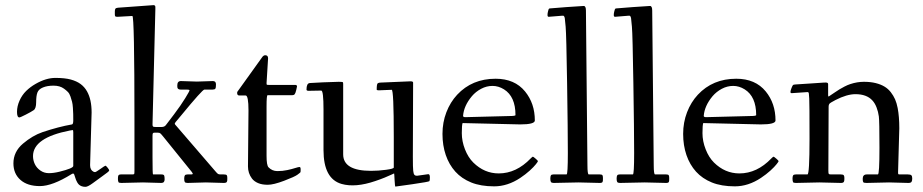

<svg xmlns="http://www.w3.org/2000/svg" viewBox="-20 -704 3577 744"><path d="M335 -268.1 329.1 -64Q329.1 -44.9 342.8 -38.3Q345.5 -37.1 348.6 -37.1Q351.8 -37.1 369.3 -49.6Q386.7 -62 388.7 -62Q390.6 -62 396.9 -54.3Q403.1 -46.6 403.1 -43.8Q403.1 -41 396.4 -35.9Q389.6 -30.8 374.6 -19.8Q359.6 -8.8 339.8 5.6Q320.1 20 311.3 20Q302.5 20 296.3 17.6Q290 15.1 286.4 11.8Q282.7 8.5 279.4 2.9Q276.1 -2.7 274.7 -6.6Q273.2 -10.5 271.1 -17.1Q269 -23.7 267.6 -27.8Q265.4 -34.4 257.1 -29.1Q182.9 17.1 134.5 17.1Q86.2 17.1 59.1 -7Q32 -31 32 -71Q32 -116 69.1 -147.5Q106 -178.7 144.5 -191.9Q206.1 -212.6 259 -221.9Q263.9 -222.9 263.9 -237.5Q263.9 -252.2 263.7 -261.7Q263.4 -271.2 262.5 -286.3Q261.5 -301.3 259.2 -309.9Q256.8 -318.6 253.1 -330Q249.3 -341.3 242.9 -347.8Q236.6 -354.2 228 -360.4Q212.2 -372.1 187.6 -372.1Q163.1 -372.1 146.4 -365.1Q129.6 -358.2 124.9 -345.3Q120.1 -332.5 120.1 -308.1Q120.1 -283.7 110.5 -277.1Q100.8 -270.5 79.8 -259.8Q58.8 -249 54.9 -249Q45.9 -249 45.9 -270.6Q45.9 -292.2 55.7 -314.1Q65.4 -335.9 81.5 -351.7Q97.7 -367.4 117.9 -378.9Q158.2 -402.1 194.7 -402.1Q231.2 -402.1 254.4 -395.8Q277.6 -389.4 292.7 -378.1Q307.9 -366.7 317.4 -349.6Q335 -318.4 335 -268.1ZM107.9 -99.1Q107.9 -83 114.9 -68.2Q121.8 -53.5 136.4 -43.2Q150.9 -33 169.3 -33Q187.7 -33 210.4 -38.6Q263.9 -51.8 263.9 -61V-191.9Q263.9 -200 261.6 -200Q259.3 -200 250.5 -198.2Q107.9 -170.4 107.9 -99.1Z M492.9 -642.1 436 -638.9Q428.5 -638.9 426.8 -640.5Q425 -642.1 425 -648.9V-659.9Q425 -667 427.2 -670.2Q429.4 -673.3 437 -674.1Q567.1 -684.1 574.6 -684.1Q582 -684.1 582 -676.8V-668L571 -221.9Q571 -215.1 573.1 -213.5Q575.2 -211.9 584 -211.9H606Q616.9 -211.9 622.4 -218.8Q627.9 -225.6 654.5 -261Q681.2 -296.4 697.8 -323.6Q714.4 -350.8 714.4 -353.9Q714.4 -356.9 703.9 -356.9H679.9Q668.2 -356.9 667.2 -366.2Q667 -368.2 667 -373Q667 -389.9 680.9 -389.9L742.9 -387.9L804.9 -389.9Q816.9 -389.9 816.9 -377.2Q816.9 -364.5 814.6 -360.7Q812.3 -356.9 804 -356.9H772Q764.4 -356.9 682.1 -256.8Q662.8 -233.6 661 -231.6Q659.2 -229.5 658.3 -227.7Q657.5 -225.8 657.2 -225.3Q657 -224.9 657.6 -223.4Q658.2 -221.9 658.7 -221.3Q659.2 -220.7 661 -218.6Q662.8 -216.6 664.1 -215.1L814.9 -40Q822 -31.5 825.2 -29.8Q828.4 -28.1 835 -28.1H846.9Q856.7 -28.1 858.8 -25Q860.8 -22 860.8 -14.4Q860.8 -6.8 860.6 -4.5Q860.4 -2.2 859.1 0.5Q857.2 4.9 846.9 4.9L777.8 2.9L707 4.9Q698.2 4.9 696 1.2Q693.8 -2.4 693.8 -11.5Q693.8 -20.5 696.3 -24.3Q698.7 -28.1 707 -28.1H720Q728.8 -28.1 726.6 -32.2Q725.8 -33.7 722.9 -38.1L613 -174.1Q604 -185.3 600.8 -187.6Q597.7 -189.9 591.1 -189.9H578.9Q574 -189.9 572.5 -187.7Q571 -185.5 571 -177V-93Q571 -28.1 573 -28.1H605Q614 -28.1 616 -24.2Q617.9 -20.3 617.9 -9Q617.9 4.9 605 4.9L533.9 2.9L450 4.9Q440.4 4.9 439 1.5Q437 -3.4 437 -10Q437 -16.6 437.3 -18.8Q437.5 -21 438.5 -23.4Q440.2 -28.1 449 -28.1H492.9Q499 -28.1 500 -29.9Q501 -31.7 501 -43V-236.1Q501 -642.1 492.9 -642.1Z M942.9 -275.9Q942.9 -334 931.9 -334H907Q898.9 -334 898.9 -344Q898.9 -349.1 903.8 -354L994.9 -481Q1000.7 -490 1007.8 -490Q1018.8 -490 1018.8 -478L1012.9 -382.1Q1012.9 -376.7 1013.9 -375.9Q1014.9 -375 1021 -375H1124Q1130.9 -375 1130.9 -368.9Q1130.9 -367.7 1127.9 -355.1Q1125 -342.5 1121.7 -338.7Q1118.4 -335 1111.8 -335H1016.8Q1012.9 -335 1012.9 -292V-100.1Q1012.9 -63.5 1020.5 -55.7Q1034.7 -41 1054.8 -41Q1075 -41 1093.1 -44.9Q1111.3 -48.8 1123.9 -52.9Q1136.5 -56.9 1140.7 -56.9Q1145 -56.9 1145 -47.5Q1145 -38.1 1144.2 -36.5Q1143.3 -34.9 1132.6 -27Q1121.8 -19 1080.9 -3.5Q1040 12 1017.6 12Q995.1 12 979.9 5.4Q964.6 -1.2 956.3 -12.2Q940.9 -32.7 940.9 -59.1Z M1224.9 -353 1175.8 -352.1Q1167.7 -352.1 1167.7 -356.9Q1167.7 -380.6 1179.7 -382.1Q1181.4 -382.3 1182.1 -382.3Q1186.5 -383.1 1232.1 -385Q1277.6 -387 1292.7 -387Q1307.9 -387 1308.8 -385.1Q1309.8 -383.3 1309.8 -377.9V-106Q1309.8 -42 1417.7 -42Q1445.6 -42 1475.7 -46Q1505.9 -50 1505.9 -54.9V-173.1Q1505.9 -356 1497.8 -356L1447.8 -354Q1439.7 -354 1439.7 -356.9Q1439.7 -378.7 1443.8 -381.3Q1448 -384 1454.8 -384L1570.8 -388.9Q1580.8 -388.9 1580.8 -384V-379.9Q1579.8 -141.1 1579.8 -97.3Q1579.8 -53.5 1581.2 -42Q1582.5 -30.5 1585.7 -26.7Q1588.9 -22.9 1595.7 -22.9L1639.6 -29.1Q1645.8 -29.1 1645.8 -16.8Q1645.8 -4.6 1644 -2.1Q1642.3 0.5 1578.2 9.8Q1514.2 19 1512.2 19Q1510.3 19 1509 -6.5Q1507.8 -32 1507.2 -32Q1506.6 -32 1496.7 -27.2Q1486.8 -22.5 1470.3 -15.7Q1453.9 -9 1434.1 -2.4Q1357.2 23.9 1303.7 8.8Q1233.6 -11.2 1233.6 -122.1V-279.1Q1233.6 -353 1224.9 -353Z M1995.6 -221.9 1772.5 -227.1Q1769.5 -219.7 1769.5 -188.2Q1769.5 -156.7 1781.7 -125.5Q1793.9 -94.2 1814 -74.2Q1856.7 -32 1912.6 -32Q1980.7 -32 2036.6 -90.3Q2043.2 -96.9 2044.9 -96.9Q2046.6 -96.9 2055.5 -89.2Q2064.5 -81.5 2064.5 -79.6Q2064.5 -77.6 2056.5 -67.5Q2048.6 -57.4 2032.6 -42.8Q2016.6 -28.3 1996.1 -14.6Q1946.8 18.1 1894.9 18.1Q1843 18.1 1805.9 3.1Q1768.8 -12 1744.5 -38.9Q1720.2 -65.9 1707.4 -103.1Q1694.6 -140.4 1694.6 -185.1Q1694.6 -229.7 1709.7 -269Q1724.9 -308.3 1751.5 -336.9Q1809.3 -398.9 1900.4 -398.9Q1974.4 -398.9 2014.6 -349.6Q2052.5 -303.2 2052.5 -237.1Q2052.5 -221.9 1995.6 -221.9ZM1955.1 -254.4Q1977.5 -254.4 1977.5 -258.1Q1977.5 -329.8 1933.1 -357.7Q1911.6 -371.1 1888.5 -371.1Q1865.5 -371.1 1844.4 -359.9Q1823.2 -348.6 1808.6 -331.3Q1777.3 -293.9 1774.4 -254.9Q1774.4 -250 1783.4 -250Z M2106.4 -638.9Q2101.6 -638.9 2101.6 -645.6Q2101.6 -652.3 2103.3 -658.7Q2105 -665 2105.3 -666.4Q2105.7 -667.7 2106.4 -668.7Q2107.2 -669.7 2107.4 -670.2Q2107.7 -670.7 2109 -671Q2110.4 -671.4 2110.8 -671.4Q2113.3 -672.1 2174.9 -676.5Q2236.6 -680.9 2241.9 -680.9Q2250.5 -680.9 2250.5 -663.1L2256.3 -64Q2256.3 -28.1 2261.5 -28.1H2304.4Q2312.7 -28.1 2314.6 -24.8Q2316.4 -21.5 2316.4 -13.9Q2316.4 -6.3 2316.2 -4Q2315.9 -1.7 2314.9 1Q2313 4.9 2304.4 4.9L2221.4 2.9L2125.5 4.9Q2117.2 4.9 2114.9 1.1Q2112.5 -2.7 2112.5 -11.6Q2112.5 -20.5 2114.7 -24.3Q2116.9 -28.1 2124.5 -28.1H2175.5Q2180.4 -28.1 2180.4 -111.2Q2180.4 -194.3 2177.5 -382.2Q2174.6 -570.1 2171.9 -600.2Q2169.2 -630.4 2168.6 -632.9Q2168 -635.5 2167.6 -637.2Q2167.2 -638.9 2166.4 -640Q2165.5 -641.1 2165 -641.6Q2164.3 -643.1 2162.4 -643.1H2158.4Z M2363.3 -638.9Q2358.4 -638.9 2358.4 -645.6Q2358.4 -652.3 2360.1 -658.7Q2361.8 -665 2362.2 -666.4Q2362.5 -667.7 2363.3 -668.7Q2364 -669.7 2364.3 -670.2Q2364.5 -670.7 2365.8 -671Q2367.2 -671.4 2367.7 -671.4Q2370.1 -672.1 2431.8 -676.5Q2493.4 -680.9 2498.8 -680.9Q2507.3 -680.9 2507.3 -663.1L2513.2 -64Q2513.2 -28.1 2518.3 -28.1H2561.3Q2569.6 -28.1 2571.4 -24.8Q2573.2 -21.5 2573.2 -13.9Q2573.2 -6.3 2573 -4Q2572.8 -1.7 2571.8 1Q2569.8 4.9 2561.3 4.9L2478.3 2.9L2382.3 4.9Q2374 4.9 2371.7 1.1Q2369.4 -2.7 2369.4 -11.6Q2369.4 -20.5 2371.6 -24.3Q2373.8 -28.1 2381.3 -28.1H2432.4Q2437.3 -28.1 2437.3 -111.2Q2437.3 -194.3 2434.3 -382.2Q2431.4 -570.1 2428.7 -600.2Q2426 -630.4 2425.4 -632.9Q2424.8 -635.5 2424.4 -637.2Q2424.1 -638.9 2423.2 -640Q2422.4 -641.1 2421.9 -641.6Q2421.1 -643.1 2419.2 -643.1H2415.3Z M2928.2 -221.9 2705.1 -227.1Q2702.1 -219.7 2702.1 -188.2Q2702.1 -156.7 2714.4 -125.5Q2726.6 -94.2 2746.6 -74.2Q2789.3 -32 2845.2 -32Q2913.3 -32 2969.2 -90.3Q2975.8 -96.9 2977.5 -96.9Q2979.2 -96.9 2988.2 -89.2Q2997.1 -81.5 2997.1 -79.6Q2997.1 -77.6 2989.1 -67.5Q2981.2 -57.4 2965.2 -42.8Q2949.2 -28.3 2928.7 -14.6Q2879.4 18.1 2827.5 18.1Q2775.6 18.1 2738.5 3.1Q2701.4 -12 2677.1 -38.9Q2652.8 -65.9 2640 -103.1Q2627.2 -140.4 2627.2 -185.1Q2627.2 -229.7 2642.3 -269Q2657.5 -308.3 2684.1 -336.9Q2741.9 -398.9 2833 -398.9Q2907 -398.9 2947.3 -349.6Q2985.1 -303.2 2985.1 -237.1Q2985.1 -221.9 2928.2 -221.9ZM2887.7 -254.4Q2910.2 -254.4 2910.2 -258.1Q2910.2 -329.8 2865.7 -357.7Q2844.2 -371.1 2821.2 -371.1Q2798.1 -371.1 2777 -359.9Q2755.9 -348.6 2741.2 -331.3Q2710 -293.9 2707 -254.9Q2707 -250 2716.1 -250Z M3109.4 -347.2 3047.9 -343Q3043 -343 3043 -347.7Q3043 -352.3 3047.1 -362.9Q3051.3 -373.5 3053.3 -374.9Q3055.4 -376.2 3063.5 -376.8Q3071.5 -377.4 3116.1 -380.2Q3160.6 -383.1 3169.4 -383.8Q3178.2 -384.5 3179.9 -384.2Q3181.6 -383.8 3183 -383.9Q3184.3 -384 3185.3 -383.3Q3186.3 -382.6 3187 -382.4Q3187.7 -382.3 3188.1 -381.2Q3188.5 -380.1 3188.7 -379.6Q3189 -379.2 3189 -377.7V-335.9Q3189 -330.1 3190.3 -330.1Q3191.7 -330.1 3192.6 -330.8Q3193.6 -331.5 3194.6 -332.3Q3197.5 -334.5 3200.8 -336.5Q3204.1 -338.6 3215.3 -346.2Q3226.6 -353.8 3233.2 -357.9Q3239.7 -362.1 3252.1 -368.4Q3264.4 -374.8 3274.9 -378.2Q3301.5 -387 3327.5 -387Q3353.5 -387 3373.4 -382Q3393.3 -377 3407.3 -368.5Q3421.4 -360.1 3431.8 -346.8Q3442.1 -333.5 3448.5 -319Q3454.8 -304.4 3458.5 -285.2Q3464.8 -252 3464.8 -207L3460 -37.1Q3460 -30.3 3460.9 -29.2Q3461.9 -28.1 3468 -28.1H3498Q3507.8 -28.1 3511.4 -24.8Q3514.9 -21.5 3514.9 -12.6Q3514.9 -3.7 3512.2 0.6Q3509.5 4.9 3500 4.9L3425 2.9L3337.9 4.9Q3327.4 4.9 3325.2 2Q3323 -1 3323 -11Q3323 -28.1 3338.9 -28.1H3381.8Q3387.9 -28.1 3387.9 -131.5Q3387.9 -234.9 3385.5 -252.9Q3383.1 -271 3376.7 -287.6Q3370.4 -304.2 3360.1 -315.2Q3337.9 -339.1 3294.9 -339.1Q3261.7 -339.1 3217.5 -316.4Q3196.8 -305.7 3193.8 -301.6Q3190.9 -297.6 3190.9 -291L3189.9 -43.9Q3189.9 -32.2 3191.4 -30.2Q3192.9 -28.1 3200 -28.1H3238Q3247.6 -28.1 3249.8 -24.5Q3252 -21 3252 -14.3Q3252 -7.6 3251.7 -5.4Q3251.5 -3.2 3250.5 -0.5Q3248.3 4.9 3239 4.9L3155 2.9L3064 4.9Q3054.4 4.9 3053 1.5Q3051 -3.4 3051 -12Q3051 -20.5 3053.3 -24.3Q3055.7 -28.1 3064 -28.1H3108.9Q3116.9 -28.1 3116.9 -166.5Q3116.9 -304.9 3115.8 -322.1Q3114.7 -339.4 3114.3 -341.6Q3113.8 -343.8 3113.3 -345Q3112.1 -347.2 3109.4 -347.2Z"/></svg>

Font: Fanwood Text
Style: Regular
Weight: 400
Version: Version 1.1001